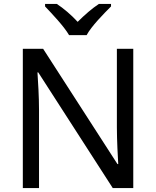

<svg xmlns="http://www.w3.org/2000/svg" viewBox="-20 -964 800 984"><path d="M334 -784H424C448 -829 511 -893 549 -931V-944H487C452 -921 414 -888 378 -852C345 -888 306 -921 271 -944H211V-931C247 -893 308 -829 334 -784ZM663 0V-714H579V-311C579 -246 584 -155 586 -123H582L201 -714H97V0H180V-399C180 -472 175 -546 172 -593H176L558 0Z"/></svg>

Font: Noto Sans Bengali
Style: Regular
Weight: 400
Designer: Jelle Bosma - Monotype Design Team
Foundry: Monotype Imaging Inc.
Version: Version 2.003